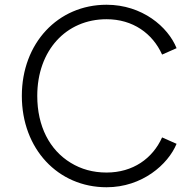

<svg xmlns="http://www.w3.org/2000/svg" viewBox="-20 -777 825 809"><path d="M429 12C579 12 688 -84 724 -171L663 -198C623 -109 540 -50 429 -50C372 -50 322 -64 278 -91C189 -145 137 -245 137 -373C137 -564 258 -696 429 -696C540 -696 623 -636 663 -547L724 -574C688 -664 579 -757 429 -757C224 -757 72 -595 72 -373C72 -150 224 12 429 12Z"/></svg>

Font: Plus Jakarta Sans Light
Style: Regular
Weight: 300
Designer: Gumpita Rahayu
Foundry: Tokotype
Version: Version 2.071;gftools[0.9.30]